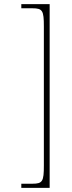

<svg xmlns="http://www.w3.org/2000/svg" viewBox="-20 -780 349 928"><path d="M83 128H220V-760H83V-740H136C186 -740 192 -729 192 -652V20C192 97 186 108 136 108H83Z"/></svg>

Font: Noto Serif Devanagari Condensed Thin
Style: Regular
Weight: 100
Width: 3
Designer: Universal Thirst, Indian Type Foundry and the Monotype Design Team
Foundry: Monotype Imaging Inc.
Version: Version 2.004